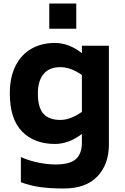

<svg xmlns="http://www.w3.org/2000/svg" viewBox="-20 -824 712 1095"><path d="M36 0ZM601 -563V1Q601 113 535.5 182Q470 251 344 251Q267 251 209 243Q151 235 99 215V72Q150 94 202 104Q254 114 296 114Q379 114 413 83Q447 52 447 -9V-60Q372 -3 293 -3Q176 -3 106 -74Q36 -145 36 -291Q36 -384 69 -449Q102 -514 160 -546.5Q218 -579 293 -579Q373 -579 447 -521V-563ZM447 -186V-396Q384 -441 324 -441Q261 -441 228.5 -402Q196 -363 196 -291Q196 -211 227.5 -175.5Q259 -140 324 -140Q382 -140 447 -186ZM261 -804H415V-660H261Z"/></svg>

Font: Biryani ExtraBold
Style: Regular
Weight: 800
Designer: Dan Reynolds and Mathieu Reguer
Foundry: Dan Reynolds and Mathieu Reguer
Version: Version 1.004; ttfautohint (v1.1) -l 5 -r 5 -G 72 -x 0 -D la